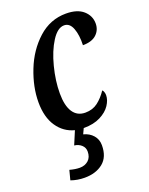

<svg xmlns="http://www.w3.org/2000/svg" viewBox="-147 -622 730 939"><g transform="rotate(-20 218.0 -153.0)"><path d="M341 -372Q343 -425 329.5 -460Q316 -495 287 -495Q253 -495 222 -446.5Q191 -398 172.5 -326Q154 -254 154 -189Q154 -125 176 -91.5Q198 -58 240 -58Q278 -58 305 -78.5Q332 -99 354 -132Q358 -129 361 -121Q364 -113 364 -104Q364 -79 346.5 -52.5Q329 -26 293.5 -8Q258 10 208 10H206L193 38Q224 46 242.5 67.5Q261 89 261 119Q261 180 224 210Q187 240 128 240Q91 240 57 228L70 178Q99 186 122 186Q149 186 167 170Q185 154 185 124Q185 104 170.5 90.5Q156 77 133 74L162 5Q107 -9 74 -57.5Q41 -106 41 -184Q41 -263 74.5 -348Q108 -433 170.5 -489.5Q233 -546 315 -546Q374 -546 405 -518.5Q436 -491 436 -451Q436 -417 412 -394.5Q388 -372 341 -372Z"/></g></svg>

Font: Noto Serif CondSemiBold
Style: Italic
Weight: 600
Width: 3
Italic angle: -12°
Designer: Monotype Design Team
Foundry: Monotype Imaging Inc.
Version: Version 1.001